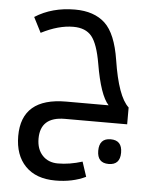

<svg xmlns="http://www.w3.org/2000/svg" viewBox="-54 -540 684 866"><g transform="rotate(5 287.5 -107.0)"><path d="M248 0H529.8V-76.2C496.9 -106.1 472 -175.5 455.1 -284.2C442.7 -363.3 420 -418.2 387 -449C353.9 -479.7 308.6 -495.1 251 -495.1C181.6 -495.1 121.3 -478.7 69.8 -445.8L105 -377C156.7 -403.6 205.1 -417 250 -417C287.1 -417 314.9 -405.8 333.3 -383.3C351.6 -360.8 365.9 -320.1 376 -261.2C391.9 -167.2 412.9 -106.1 439 -78.1H247.1C112.3 -78.1 44.9 -20.3 44.9 95.2C44.9 152.8 61 198.2 93 231.2C125.1 264.2 170.4 280.8 229 280.8C280.8 280.8 326.5 271.2 366.2 252L344.2 185.1C305.8 197.1 269 203.1 233.9 203.1C204.6 203.1 181.2 193.7 163.6 174.8C146 155.9 137.2 130.7 137.2 99.1C137.2 33 174.2 0 248 0ZM461.9 73.7C427.4 73.7 410.2 92.4 410.2 129.9C410.2 167 427.4 185.5 461.9 185.5C496.4 185.5 513.7 167 513.7 129.9C513.7 92.4 496.4 73.7 461.9 73.7Z"/></g></svg>

Font: Droid Sans Arabic
Style: Regular
Weight: 400
Foundry: Ascender Corporation
Version: Version 1.00